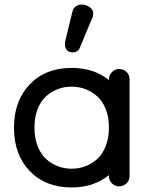

<svg xmlns="http://www.w3.org/2000/svg" viewBox="-20 -821 648 851"><path d="M507.8 -515.1Q527.8 -515.1 541 -502.2Q554.2 -489.3 554.2 -469.2V-40Q554.2 -21.5 540.5 -8.3Q526.9 4.9 507.8 4.9Q489.3 4.9 476.1 -8.3Q462.9 -21.5 462.9 -40V-44.9Q396 9.8 297.9 9.8Q181.6 9.8 111.8 -63Q42 -135.7 42 -254.9Q42 -374 111.8 -447Q181.6 -520 297.9 -520Q397 -520 462.9 -465.8V-469.2Q462.9 -487.8 476.1 -501.5Q489.3 -515.1 507.8 -515.1ZM297.9 -73.2Q329.1 -73.2 357.9 -84Q386.7 -94.7 410.6 -116.2Q434.6 -137.7 448.7 -173.8Q462.9 -210 462.9 -255.9Q462.9 -301.8 448.7 -337.4Q434.6 -373 410.6 -394.3Q386.7 -415.5 357.9 -426.3Q329.1 -437 297.9 -437Q265.6 -437 236.8 -426.3Q208 -415.5 184.3 -394.3Q160.6 -373 146.7 -337.4Q132.8 -301.8 132.8 -255.9Q132.8 -209.5 146.7 -173.6Q160.6 -137.7 184.3 -116.2Q208 -94.7 236.8 -84Q265.6 -73.2 297.9 -73.2ZM393.1 -759.8Q393.1 -748.5 389.2 -742.2L334 -609.9Q326.2 -588.9 301.8 -588.9Q298.8 -588.9 289.1 -590.8Q268.1 -598.1 268.1 -625Q268.1 -635.3 269 -638.2L300.8 -769Q304.2 -784.2 315.7 -792.5Q327.1 -800.8 342.8 -800.8Q351.1 -800.8 359.9 -797.9Q393.1 -787.1 393.1 -759.8Z"/></svg>

Font: Aka-Acid-Varela
Style: Regular
Weight: 400
Designer: Joe Prince, Avraham Cornfeld, Cyberella
Foundry: Joe Prince, Avraham Cornfeld, Cyberella
Version: Version 2.000; ttfautohint (v1.5.33-1714) -l 8 -r 50 -G 200 